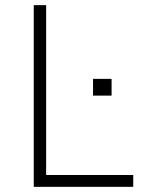

<svg xmlns="http://www.w3.org/2000/svg" viewBox="-20 -725 571 745"><path d="M111 0V-705H159V-46H497V0ZM341 -354V-419H413V-354Z"/></svg>

Font: Nunito Sans 7pt SemiCondensed ExtraLight
Style: Regular
Weight: 250
Width: 4
Designer: Vernon Adams
Foundry: Vernon Adams
Version: Version 3.101;gftools[0.9.27]